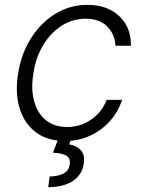

<svg xmlns="http://www.w3.org/2000/svg" viewBox="-20 -573 596 796"><path d="M249.6 11.4Q175.8 11.4 127.8 -25.2Q79.9 -61.8 60.9 -125.5Q41.9 -189.3 55.4 -270.2Q68.9 -352.6 109.7 -416.4Q150.6 -480.1 210.8 -516.5Q271 -552.9 342.3 -552.9Q424.4 -552.9 474.3 -506.2Q524.1 -459.5 522.7 -383.5H458.8Q456.3 -430.8 424.7 -463.1Q393.1 -495.4 334.9 -495.4Q282 -495.4 236.9 -467.2Q191.8 -438.9 160.7 -388.7Q129.6 -338.4 119 -272.4Q107.6 -206 121.1 -155Q134.6 -104 169.6 -75.3Q204.5 -46.5 258.2 -46.5Q312.9 -46.5 357.6 -76.9Q402.3 -107.2 422.2 -159.1H486.2Q470.2 -109.7 435.9 -71.2Q401.6 -32.7 354 -10.7Q306.5 11.4 249.6 11.4ZM223.7 -2.8H277.7L266.7 25.6Q297.2 30.2 315.5 50.1Q333.8 70 326.7 109Q319.6 152 282.1 177.2Q244.7 202.4 180 203.1L185.7 158.7Q220.9 158 242.9 146.8Q264.9 135.7 268.8 110.8Q273.4 84.5 256.6 73.3Q239.7 62.1 199.6 60Z"/></svg>

Font: Inter Light  BETA
Style: Italic
Weight: 300
Italic angle: 9.39999°
Designer: Rasmus Andersson
Foundry: rsms
Version: Version 3.011;git-f93a4a705